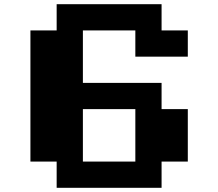

<svg xmlns="http://www.w3.org/2000/svg" viewBox="-20 -895 1040 915"><path d="M250 -875H750V-750H875V-625H625V-750H375V-500H750V-375H875V-125H750V0H250V-125H125V-750H250ZM375 -375V-125H625V-375Z"/></svg>

Font: Dogica Pixel
Style: Bold
Weight: 700
Designer: Roberto Mocci
Version: Version 001.000